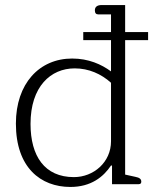

<svg xmlns="http://www.w3.org/2000/svg" viewBox="-20 -730 607 761"><path d="M259 11C341 11 390 -29 420 -74H424V0H530C538 0 540 -5 540 -10C540 -21 532 -26 517 -29L476 -38V-571H567V-603H476V-710H383C367 -710 356 -704 356 -689C356 -678 361 -673 369 -673H420V-603H310V-571H420V-447C382 -475 331 -498 266 -498C136 -498 43 -399 43 -240C43 -66 141 11 259 11ZM273 -28C157 -28 101 -111 101 -239C101 -387 181 -459 276 -459C332 -459 381 -437 420 -402V-170C420 -87 351 -28 273 -28Z"/></svg>

Font: Maitree Light
Style: Regular
Weight: 300
Designer: CadsonDemak Team
Foundry: CadsonDemak
Version: Version 1.000;PS 001.000;hotconv 1.0.88;makeotf.lib2.5.64775